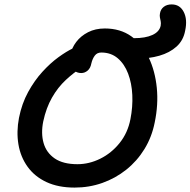

<svg xmlns="http://www.w3.org/2000/svg" viewBox="-20 -840 863 870"><path d="M597 -574Q566 -574 554.5 -591Q543 -608 548 -632Q551 -650 561 -658.5Q571 -667 587 -667Q639 -667 670.5 -681.5Q702 -696 708 -723Q710 -736 708 -744.5Q706 -753 704.5 -761.5Q703 -770 705 -780Q708 -798 722 -809Q736 -820 758 -820Q795 -820 812.5 -786Q830 -752 819 -701Q811 -657 780 -629Q749 -601 702 -587.5Q655 -574 597 -574ZM318 10Q244 10 190.5 -15Q137 -40 105 -84.5Q73 -129 63.5 -186Q54 -243 66 -306Q79 -371 107.5 -423Q136 -475 172 -514.5Q208 -554 244.5 -580.5Q281 -607 310.5 -621Q340 -635 354 -635Q368 -635 377 -630.5Q386 -626 393 -612Q405 -588 391 -568.5Q377 -549 352 -535Q314 -511 278 -477.5Q242 -444 215.5 -397.5Q189 -351 176 -290Q165 -236 177.5 -192Q190 -148 228 -122Q266 -96 331 -96Q384 -96 434.5 -121Q485 -146 522 -192Q559 -238 571 -300Q582 -356 579.5 -409.5Q577 -463 560.5 -506.5Q544 -550 513.5 -576Q483 -602 439 -602Q420 -602 409.5 -588Q399 -574 394 -553Q390 -531 377 -520Q364 -509 348 -509Q332 -509 318.5 -518Q305 -527 299 -545.5Q293 -564 298 -590Q305 -623 325.5 -650Q346 -677 379 -694Q412 -711 455 -711Q525 -711 575 -675.5Q625 -640 654 -579Q683 -518 690.5 -442Q698 -366 681 -285Q668 -219 634.5 -164.5Q601 -110 552 -71Q503 -32 443.5 -11Q384 10 318 10Z"/></svg>

Font: Shantell Sans Medium
Style: Italic
Weight: 500
Italic angle: -11°
Designer: Stephen Nixon, Anya Danilova, Shantell Martin
Foundry: Arrow Type
Version: Version 1.011;[c5ecc13dd]